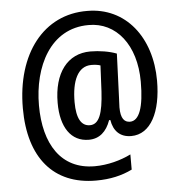

<svg xmlns="http://www.w3.org/2000/svg" viewBox="-55 -769 850 907"><g transform="rotate(-5 370.0 -316.0)"><path d="M692 -360C692 -566 574 -717 392 -717C185 -719 49 -544 49 -285C49 -50 163 85 364 85C432 85 487 72 536 48V-24C488 0 425 17 364 17C204 17 126 -109 126 -292C126 -475 210 -650 392 -650C523 -651 615 -537 615 -362C615 -241 592 -178 548 -178C522 -178 504 -196 504 -250C504 -258 505 -277 506 -297L514 -504C481 -517 433 -525 390 -525C281 -525 215 -438 215 -296C215 -180 263 -110 347 -110C397 -110 431 -140 450 -194H456C464 -143 494 -110 548 -110C641 -110 692 -213 692 -360ZM295 -293C295 -394 325 -461 389 -461C406 -461 421 -459 432 -455L426 -332C420 -229 402 -178 358 -178C318 -178 295 -214 295 -293Z"/></g></svg>

Font: Noto Sans Sinhala UI Condensed Medium
Style: Regular
Weight: 500
Width: 3
Designer: Jelle Bosma - Monotype Design Team
Foundry: Monotype Imaging Inc.
Version: Version 2.006